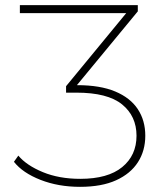

<svg xmlns="http://www.w3.org/2000/svg" viewBox="-20 -720 646 744"><path d="M290 4Q206 4 137 -23Q68 -50 34 -93L51 -117Q83 -79 146 -53Q209 -27 291 -27Q398 -27 453.5 -72.5Q509 -118 509 -194Q509 -270 453 -315.5Q397 -361 276 -361H236V-386L469 -669H57V-700H514V-676L278 -390H279Q368 -390 426.5 -365.5Q485 -341 514 -297Q543 -253 543 -194Q543 -136 514.5 -91.5Q486 -47 430 -21.5Q374 4 290 4Z"/></svg>

Font: Montserrat Thin ExtraLight
Style: Regular
Weight: 250
Version: Version 9.000